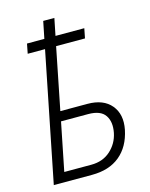

<svg xmlns="http://www.w3.org/2000/svg" viewBox="-119 -874 740 950"><g transform="rotate(-15 251.0 -399.0)"><path d="M373.5 -661.1H225.6L162.6 -345.2H301.3Q382.8 -345.2 422.6 -297.4Q462.4 -249.5 447.3 -173.3Q430.2 -90.3 375.5 -45.2Q320.8 0 232.4 0H36.6L168.9 -661.1H80.1L89.8 -710.9H178.7L196.3 -798.3H253.4L235.8 -710.9H383.3ZM152.8 -295.4 103.5 -49.3H242.2Q301.3 -49.3 340.6 -84.7Q379.9 -120.1 390.6 -172.4Q401.4 -227.1 378.4 -261.2Q355.5 -295.4 291.5 -295.4Z"/></g></svg>

Font: Franko
Style: Light Italic
Weight: 300
Designer: Google
Version: Version 1.200310; 2013